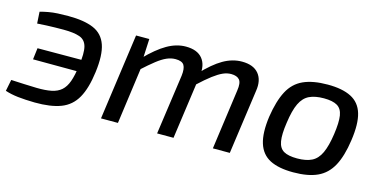

<svg xmlns="http://www.w3.org/2000/svg" viewBox="-58 -769 2072 1051"><g transform="rotate(15 978.5 -243.5)"><path d="M226 -495Q316 -495 369.5 -472Q423 -449 442.5 -392.5Q462 -336 449 -237Q437 -143 406 -88Q375 -33 317.5 -11Q260 11 169 10Q114 9 74 4.5Q34 0 1 -11L14 -76Q51 -74 87.5 -72.5Q124 -71 159 -70Q209 -69 243 -76Q277 -83 298.5 -102Q320 -121 332.5 -156Q345 -191 352 -246Q363 -321 353.5 -357Q344 -393 311 -404.5Q278 -416 220 -416Q195 -416 171 -415.5Q147 -415 123 -414Q99 -413 71 -411L67 -477Q89 -483 113.5 -487.5Q138 -492 166 -493.5Q194 -495 226 -495ZM428 -282 418 -215 100 -216 108 -281Z M686 -488 680 -364 687 -350 639 0H543L611 -488ZM891 -500Q956 -500 985.5 -463.5Q1015 -427 1005 -365L954 0H861L909 -340Q914 -381 902.5 -400Q891 -419 854 -419Q829 -419 804 -408Q779 -397 749 -373.5Q719 -350 675 -310L669 -374Q732 -439 785 -469.5Q838 -500 891 -500ZM1209 -500Q1274 -500 1304 -463.5Q1334 -427 1324 -365L1273 0H1177L1224 -340Q1231 -385 1216.5 -402Q1202 -419 1169 -419Q1146 -419 1122.5 -408.5Q1099 -398 1068.5 -375Q1038 -352 994 -311L989 -374Q1051 -440 1103 -470Q1155 -500 1209 -500Z M1695 -500Q1778 -500 1828 -474.5Q1878 -449 1895 -392Q1912 -335 1898 -239Q1885 -147 1855 -91.5Q1825 -36 1772 -11.5Q1719 13 1635 13Q1552 13 1502.5 -12.5Q1453 -38 1435 -95.5Q1417 -153 1430 -247Q1444 -339 1473.5 -395Q1503 -451 1557 -475.5Q1611 -500 1695 -500ZM1694 -422Q1644 -422 1611.5 -406.5Q1579 -391 1560 -351.5Q1541 -312 1531 -239Q1521 -172 1527.5 -134Q1534 -96 1560 -81Q1586 -66 1636 -66Q1687 -66 1719 -82Q1751 -98 1769.5 -138Q1788 -178 1798 -247Q1808 -316 1802 -353.5Q1796 -391 1770 -406.5Q1744 -422 1694 -422Z"/></g></svg>

Font: Exo 2 Medium
Style: Italic
Weight: 500
Italic angle: -8°
Designer: Natanael Gama
Foundry: Natanael Gama
Version: Version 2.010